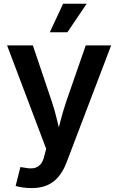

<svg xmlns="http://www.w3.org/2000/svg" viewBox="-20 -779 621 1007"><path d="M62 196.3 86.9 97.2 109.9 100.6Q136.7 106.4 157.2 102.8Q177.7 99.1 191.9 83.5Q206.1 67.9 212.4 38.6L222.2 1.5L17.1 -541H152.3L251 -248.5Q268.1 -197.8 279.8 -147Q291.5 -96.2 304.7 -43.5H271Q284.7 -96.2 297.9 -147.2Q311 -198.2 328.1 -248.5L429.7 -541H563L329.1 72.8Q313 115.7 288.3 146Q263.7 176.3 229 191.9Q194.3 207.5 146.5 207.5Q120.6 207.5 98.4 204.1Q76.2 200.7 62 196.3ZM241.2 -609.9 311 -759.3H434.6L333.5 -609.9Z"/></svg>

Font: Inter 17pt SemiBold
Style: Regular
Weight: 600
Version: Version 4.001;git-66647c0bb